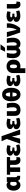

<svg xmlns="http://www.w3.org/2000/svg" viewBox="3230 -4038 1012 7512"><g transform="rotate(-90 3736.0 -282.0)"><path d="M247 12Q183 12 135 -22.5Q87 -57 60 -117.5Q33 -178 33 -257Q33 -338 60 -400Q87 -462 135 -497Q183 -532 246 -532Q285 -532 319 -517Q353 -502 373 -478H375V-520L559 -524V-192Q559 -157 569.5 -136.5Q580 -116 615 -117V0Q578 4 537 0.5Q496 -3 463 -23.5Q430 -44 418 -90H416Q379 -30 337.5 -9Q296 12 247 12ZM304 -131Q334 -131 353.5 -151Q373 -171 375 -196V-356Q361 -375 341 -383Q321 -391 306 -391Q271 -391 246 -356.5Q221 -322 221 -259Q221 -192 246 -161.5Q271 -131 304 -131Z M943 0H765V-392H655V-520H1348V-392H1219V-256Q1219 -223 1223 -197Q1227 -171 1242.5 -156.5Q1258 -142 1291 -142Q1315 -142 1348 -151L1334 -13Q1306 1 1277 6.5Q1248 12 1226 12Q1161 12 1120 -18Q1079 -48 1060.5 -100Q1042 -152 1042 -219V-392H943Z M1627 8Q1561 8 1508.5 -11.5Q1456 -31 1425.5 -66.5Q1395 -102 1395 -150Q1395 -202 1429 -229.5Q1463 -257 1521 -267V-269Q1401 -301 1401 -393Q1401 -457 1462 -494.5Q1523 -532 1623 -532Q1679 -532 1730.5 -521.5Q1782 -511 1814 -499L1784 -374Q1761 -382 1729.5 -386.5Q1698 -391 1669 -391Q1624 -391 1599 -380.5Q1574 -370 1574 -349Q1574 -329 1590.5 -319.5Q1607 -310 1629.5 -307.5Q1652 -305 1669 -305H1717L1721 -225H1663Q1645 -225 1624.5 -222Q1604 -219 1589.5 -209Q1575 -199 1575 -180Q1575 -131 1662 -131Q1702 -131 1744 -140Q1786 -149 1813 -158L1844 -34Q1824 -24 1789 -14Q1754 -4 1711.5 2Q1669 8 1627 8Z M2226 0 2146 -323 2066 0H1870L2054 -522L1969 -728H2165L2237 -520L2423 0Z M2668 8Q2602 8 2549.5 -11.5Q2497 -31 2466.5 -66.5Q2436 -102 2436 -150Q2436 -202 2470 -229.5Q2504 -257 2562 -267V-269Q2442 -301 2442 -393Q2442 -457 2503 -494.5Q2564 -532 2664 -532Q2720 -532 2771.5 -521.5Q2823 -511 2855 -499L2825 -374Q2802 -382 2770.5 -386.5Q2739 -391 2710 -391Q2665 -391 2640 -380.5Q2615 -370 2615 -349Q2615 -329 2631.5 -319.5Q2648 -310 2670.5 -307.5Q2693 -305 2710 -305H2758L2762 -225H2704Q2686 -225 2665.5 -222Q2645 -219 2630.5 -209Q2616 -199 2616 -180Q2616 -131 2703 -131Q2743 -131 2785 -140Q2827 -149 2854 -158L2885 -34Q2865 -24 2830 -14Q2795 -4 2752.5 2Q2710 8 2668 8Z M3185 12Q3119 12 3076 -5Q3033 -22 3009 -49Q2985 -76 2974 -107Q2963 -138 2960.5 -167.5Q2958 -197 2958 -218V-520H3142V-218Q3142 -178 3157 -155.5Q3172 -133 3209 -133Q3254 -133 3274.5 -172Q3295 -211 3295 -278Q3295 -348 3287.5 -403.5Q3280 -459 3264 -520H3443Q3456 -465 3463.5 -408.5Q3471 -352 3471 -287Q3471 -144 3397 -66Q3323 12 3185 12Z M3794 12Q3706 12 3647 -35Q3588 -82 3558.5 -163Q3529 -244 3529 -346Q3529 -449 3558.5 -530Q3588 -611 3647 -657.5Q3706 -704 3794 -704Q3883 -704 3941.5 -657.5Q4000 -611 4029 -530Q4058 -449 4058 -346Q4058 -244 4029 -163Q4000 -82 3941.5 -35Q3883 12 3794 12ZM3794 -563Q3756 -563 3737.5 -524Q3719 -485 3715 -393H3872Q3869 -485 3850.5 -524Q3832 -563 3794 -563ZM3794 -130Q3832 -130 3850.5 -169Q3869 -208 3872 -299H3715Q3719 -208 3737.5 -169Q3756 -130 3794 -130Z M4349 8Q4283 8 4230.5 -11.5Q4178 -31 4147.5 -66.5Q4117 -102 4117 -150Q4117 -202 4151 -229.5Q4185 -257 4243 -267V-269Q4123 -301 4123 -393Q4123 -457 4184 -494.5Q4245 -532 4345 -532Q4401 -532 4452.5 -521.5Q4504 -511 4536 -499L4506 -374Q4483 -382 4451.5 -386.5Q4420 -391 4391 -391Q4346 -391 4321 -380.5Q4296 -370 4296 -349Q4296 -329 4312.5 -319.5Q4329 -310 4351.5 -307.5Q4374 -305 4391 -305H4439L4443 -225H4385Q4367 -225 4346.5 -222Q4326 -219 4311.5 -209Q4297 -199 4297 -180Q4297 -131 4384 -131Q4424 -131 4466 -140Q4508 -149 4535 -158L4566 -34Q4546 -24 4511 -14Q4476 -4 4433.5 2Q4391 8 4349 8Z M4632 204V-260Q4632 -335 4655.5 -387Q4679 -439 4717.5 -471Q4756 -503 4802.5 -517.5Q4849 -532 4896 -532Q4942 -532 4988.5 -517.5Q5035 -503 5073.5 -471Q5112 -439 5135 -387Q5158 -335 5158 -260Q5158 -185 5135 -133Q5112 -81 5073.5 -49Q5035 -17 4988.5 -2.5Q4942 12 4896 12Q4857 12 4822 3V204ZM4896 -120Q4927 -120 4948 -150.5Q4969 -181 4969 -260Q4969 -339 4948 -369.5Q4927 -400 4896 -400Q4863 -400 4842.5 -369.5Q4822 -339 4822 -260Q4822 -181 4842.5 -150.5Q4863 -120 4896 -120Z M5456 12Q5344 12 5280 -67.5Q5216 -147 5216 -287Q5216 -352 5223 -408.5Q5230 -465 5244 -520H5422Q5406 -459 5399 -403.5Q5392 -348 5392 -278Q5392 -212 5411 -172.5Q5430 -133 5467 -133Q5503 -133 5513.5 -157.5Q5524 -182 5524 -218V-520H5708V-218Q5708 -182 5718.5 -157.5Q5729 -133 5764 -133Q5801 -133 5820.5 -172.5Q5840 -212 5840 -278Q5840 -348 5832.5 -403.5Q5825 -459 5809 -520H5988Q6001 -465 6008.5 -408.5Q6016 -352 6016 -287Q6016 -147 5952 -67.5Q5888 12 5775 12Q5715 12 5675.5 -11.5Q5636 -35 5616 -75Q5596 -35 5556.5 -11.5Q5517 12 5456 12ZM5472 -590 5555 -768H5759L5620 -590Z M6043 -520H6238L6328 -131Q6369 -206 6391 -304Q6413 -402 6407 -520H6580Q6585 -411 6561.5 -317Q6538 -223 6493.5 -144Q6449 -65 6393 0H6219Z M6867 8Q6801 8 6748.5 -11.5Q6696 -31 6665.5 -66.5Q6635 -102 6635 -150Q6635 -202 6669 -229.5Q6703 -257 6761 -267V-269Q6641 -301 6641 -393Q6641 -457 6702 -494.5Q6763 -532 6863 -532Q6919 -532 6970.5 -521.5Q7022 -511 7054 -499L7024 -374Q7001 -382 6969.5 -386.5Q6938 -391 6909 -391Q6864 -391 6839 -380.5Q6814 -370 6814 -349Q6814 -329 6830.5 -319.5Q6847 -310 6869.5 -307.5Q6892 -305 6909 -305H6957L6961 -225H6903Q6885 -225 6864.5 -222Q6844 -219 6829.5 -209Q6815 -199 6815 -180Q6815 -131 6902 -131Q6942 -131 6984 -140Q7026 -149 7053 -158L7084 -34Q7064 -24 7029 -14Q6994 -4 6951.5 2Q6909 8 6867 8Z M7419 -13Q7391 1 7362.5 6.5Q7334 12 7311 12Q7255 12 7221 -18Q7187 -48 7172 -100Q7157 -152 7157 -219V-520H7334V-256Q7334 -229 7336.5 -202.5Q7339 -176 7349.5 -159Q7360 -142 7385 -142Q7395 -142 7409 -145Q7423 -148 7433 -151Z"/></g></svg>

Font: Murecho ExtraBold
Style: Regular
Weight: 800
Designer: Neil Summerour
Foundry: Positype
Version: Version 1.010; ttfautohint (v1.8.3)